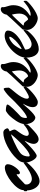

<svg xmlns="http://www.w3.org/2000/svg" viewBox="1970 -2953 1059 5039"><g transform="rotate(-90 2499.5 -433.5)"><path d="M17.1 -254.9C20.5 -254.9 22 -253.4 22 -249.5C22 -130.4 98.1 75.7 267.6 75.7C420.4 75.7 638.2 -107.9 748 -250C753.4 -256.8 753.9 -282.2 753.9 -300.8C753.9 -311 753.9 -345.2 747.1 -345.2C744.6 -345.2 741.7 -341.8 739.3 -339.8C596.7 -227.1 432.1 -127 324.2 -127C246.1 -127 177.7 -185.1 177.7 -262.7C177.7 -280.3 180.2 -289.6 181.6 -306.6C237.8 -357.4 400.9 -525.4 442.4 -525.4C447.3 -525.4 448.7 -522 448.7 -516.6C448.7 -505.9 443.8 -495.1 443.8 -487.8C443.8 -464.8 461.9 -438.5 484.4 -438.5C548.3 -438.5 709 -627.9 709 -755.9C709 -815.4 666 -835.9 618.7 -835.9C415 -835.9 29.8 -534.7 29.3 -353C29.3 -337.9 2.4 -326.7 2 -323.7C0.5 -313 0 -306.2 0 -298.3C0 -290 2.4 -252 5.4 -252C6.8 -252 12.7 -254.9 17.1 -254.9Z M1489.7 -665.5C1489.7 -657.2 1083 -184.1 933.1 -184.1C918 -184.1 912.6 -201.2 912.6 -217.3C913.1 -293.5 935.5 -375.5 1007.3 -432.6C1143.1 -541 1472.2 -671.9 1482.9 -671.9C1487.3 -671.9 1489.7 -669.9 1489.7 -665.5ZM1364.7 50.8C1459 50.8 1562 -53.2 1652.8 -137.7C1702.1 -183.6 1742.7 -224.1 1752 -244.6C1757.8 -257.3 1761.7 -299.8 1761.7 -325.2C1761.7 -337.4 1760.7 -345.7 1758.8 -345.7C1754.4 -345.7 1747.1 -337.9 1745.6 -336.9C1697.8 -291.5 1587.4 -207.5 1508.3 -207.5C1478 -207.5 1452.6 -229 1452.6 -260.7C1453.1 -377 1619.6 -529.8 1619.6 -581.5C1619.6 -622.1 1585.9 -677.2 1571.3 -709C1593.3 -720.7 1651.4 -737.8 1651.4 -769C1651.4 -797.4 1617.7 -876 1537.1 -876C1329.1 -876 1018.6 -706.1 856.9 -528.3C813.5 -481 753.4 -428.2 753.4 -291.5C753.4 -174.8 848.1 0 928.2 0C1021 0 1309.6 -312.5 1318.4 -312.5C1321.8 -312.5 1323.2 -311 1323.2 -309.1C1323.2 -301.8 1243.2 -176.8 1243.2 -77.6C1243.2 -2.4 1299.3 50.8 1364.7 50.8Z M2296.4 -357.9C2296.4 -346.7 2207 -223.6 2207 -105C2207 -7.3 2268.6 29.3 2342.3 29.3C2459.5 29.3 2741.2 -246.1 2741.2 -283.2C2741.2 -291.5 2740.7 -345.2 2732.9 -345.2C2721.2 -345.2 2539.6 -205.1 2469.2 -205.1C2443.4 -205.1 2428.7 -229 2428.7 -253.9C2429.2 -436.5 2718.3 -677.2 2718.3 -737.3C2718.3 -770.5 2718.3 -866.2 2686 -866.2C2654.3 -866.2 2529.3 -766.1 2478.5 -710.4C2357.9 -579.1 2035.6 -257.8 1935.5 -257.8C1924.3 -257.8 1922.4 -267.6 1922.4 -279.3C1922.4 -336.9 1936.5 -396.5 1968.8 -425.8C2045.9 -496.6 2276.4 -715.3 2276.4 -767.6C2276.4 -804.7 2148.4 -809.1 2117.2 -809.1C2093.8 -809.1 2012.7 -745.1 1978.5 -707.5C1918.5 -641.1 1761.2 -464.8 1761.2 -304.7C1761.2 -134.8 1856 -40 1930.7 -35.6C2033.2 -35.6 2280.8 -360.8 2293.5 -360.8C2295.4 -360.8 2296.4 -359.4 2296.4 -357.9Z M3021 -226.1C2997.6 -226.1 2946.8 -334 2905.3 -334C2891.1 -334 2854 -344.2 2854 -351.6C2854 -358.4 3131.3 -651.9 3142.6 -651.9C3147.9 -651.9 3169.9 -527.3 3169.9 -454.1C3169.4 -300.3 3055.2 -226.1 3021 -226.1ZM2741.2 -253.4C2741.2 -78.1 2946.8 27.8 3043.9 27.8C3204.1 27.8 3506.3 -237.8 3506.3 -274.9C3506.3 -302.7 3503.9 -345.2 3494.1 -345.2C3483.9 -345.2 3309.6 -158.7 3142.6 -158.7C3125.5 -158.7 3109.9 -166.5 3109.9 -171.9C3109.9 -184.6 3390.1 -301.8 3390.1 -613.8C3390.1 -681.6 3373 -734.4 3356 -788.6C3345.2 -821.8 3337.4 -842.3 3337.4 -877C3337.4 -885.7 3340.3 -890.1 3340.3 -898.4C3340.3 -926.3 3317.9 -942.9 3286.1 -942.9C3209.5 -942.9 3160.2 -868.7 3149.9 -826.7C3146.5 -811 3147 -794.4 3138.7 -784.2C3013.7 -635.3 2904.3 -531.2 2755.4 -369.6C2744.1 -357.4 2741.2 -289.6 2741.2 -253.4Z M3737.8 -397.5C3732.9 -397.5 3731.9 -404.3 3731.9 -409.2C3731.9 -433.1 3821.8 -578.1 3864.7 -616.7C3904.8 -652.8 3981 -719.2 4041.5 -719.2C4051.3 -719.2 4054.7 -714.4 4054.7 -705.1C4054.7 -668.5 3993.2 -596.2 3954.1 -556.2C3902.8 -504.4 3766.1 -397.5 3737.8 -397.5ZM3505.9 -282.2C3505.9 -27.8 3629.9 54.2 3728 54.2C3916 54.2 4080.6 -94.7 4145 -164.1C4167 -187.5 4213.9 -239.3 4216.3 -244.6C4227.5 -276.4 4233.9 -300.3 4233.9 -330.1C4233.9 -339.4 4231.4 -345.2 4224.6 -345.2C4210.9 -345.2 4000 -133.8 3861.3 -133.8C3762.7 -133.8 3718.8 -204.6 3718.8 -298.8C3718.8 -313.5 3908.7 -386.2 3989.7 -443.4C4076.2 -504.4 4216.8 -618.2 4216.8 -755.4C4216.8 -817.9 4149.9 -840.8 4081.5 -840.8C3839.8 -840.8 3505.9 -525.9 3505.9 -282.2Z M4513.7 -226.1C4490.2 -226.1 4439.5 -334 4397.9 -334C4383.8 -334 4346.7 -344.2 4346.7 -351.6C4346.7 -358.4 4624 -651.9 4635.3 -651.9C4640.6 -651.9 4662.6 -527.3 4662.6 -454.1C4662.1 -300.3 4547.9 -226.1 4513.7 -226.1ZM4233.9 -253.4C4233.9 -78.1 4439.5 27.8 4536.6 27.8C4696.8 27.8 4999 -237.8 4999 -274.9C4999 -302.7 4996.6 -345.2 4986.8 -345.2C4976.6 -345.2 4802.2 -158.7 4635.3 -158.7C4618.2 -158.7 4602.5 -166.5 4602.5 -171.9C4602.5 -184.6 4882.8 -301.8 4882.8 -613.8C4882.8 -681.6 4865.7 -734.4 4848.6 -788.6C4837.9 -821.8 4830.1 -842.3 4830.1 -877C4830.1 -885.7 4833 -890.1 4833 -898.4C4833 -926.3 4810.5 -942.9 4778.8 -942.9C4702.1 -942.9 4652.8 -868.7 4642.6 -826.7C4639.2 -811 4639.6 -794.4 4631.3 -784.2C4506.3 -635.3 4397 -531.2 4248 -369.6C4236.8 -357.4 4233.9 -289.6 4233.9 -253.4Z"/></g></svg>

Font: Bodega Script
Style: Medium
Weight: 500
Italic angle: 39.7°
Version: Version 001.000